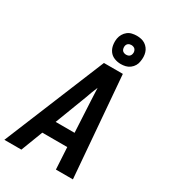

<svg xmlns="http://www.w3.org/2000/svg" viewBox="-240 -1101 1073 1213"><g transform="rotate(30 297.0 -494.0)"><path d="M-6 0 296 -735H434L494 0H370L361 -159H179L118 0ZM356 -260 344 -490Q343 -512 342 -534.5Q341 -557 340 -579Q331 -557 322 -534.5Q313 -512 306 -490L218 -260ZM391 -782Q366 -782 343.5 -791Q321 -800 307.5 -818.5Q294 -837 290 -861Q286 -885 290 -910Q293 -927 302 -942.5Q311 -958 325 -969Q339 -980 356.5 -984Q374 -988 391 -988Q407 -988 423 -984.5Q439 -981 452 -972.5Q465 -964 474.5 -951.5Q484 -939 488.5 -924Q493 -909 493.5 -893Q494 -877 491 -860Q489 -843 480 -827.5Q471 -812 456.5 -801Q442 -790 425 -786Q408 -782 391 -782ZM391 -850Q397 -850 402.5 -851.5Q408 -853 413 -856.5Q418 -860 421 -865.5Q424 -871 425 -877Q427 -885 425 -893.5Q423 -902 418.5 -908Q414 -914 406 -917Q398 -920 390 -920Q384 -920 378.5 -918.5Q373 -917 368 -913.5Q363 -910 360 -904.5Q357 -899 356 -893Q355 -885 356.5 -876.5Q358 -868 362.5 -862Q367 -856 375 -853Q383 -850 391 -850Z"/></g></svg>

Font: Iosevka Extended
Style: Bold Italic
Weight: 700
Width: 7
Italic angle: -9°
Monospace: yes
Designer: Belleve Invis
Foundry: Belleve Invis
Version: Version 32.5.0; ttfautohint (v1.8.4)